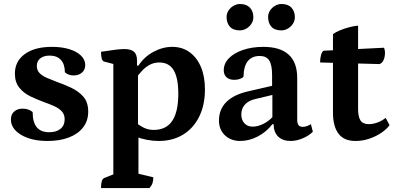

<svg xmlns="http://www.w3.org/2000/svg" viewBox="-20 -698 1982 967"><path d="M219.9 12Q137.9 12 86.5 -18.8Q35 -49.6 35 -95.9Q35 -122.1 51.5 -136.4Q68 -150.8 93.7 -150.8Q124.8 -150.8 144.5 -133.6Q144.5 -82.4 165.1 -57.2Q185.8 -32 227.9 -32Q263.8 -32 284.8 -49.2Q305.7 -66.5 305.7 -97Q305.7 -121.7 291.1 -137.4Q276.4 -153 252.7 -163.6Q228.9 -174.3 201.2 -183.9Q167.4 -196.4 133.4 -212.6Q99.5 -228.8 77.3 -256.4Q55 -283.9 55 -327.3Q55 -389.5 104.9 -425.7Q154.7 -462 241.8 -462Q291 -462 328.6 -450.5Q366.2 -439.1 387.7 -418.2Q409.3 -397.4 409.3 -370.1Q409.3 -346.2 392.6 -332.1Q375.9 -318 350.2 -318Q324.8 -318 306.7 -333.9Q306.7 -374.5 286.6 -396.3Q266.6 -418 230.2 -418Q200.4 -418 182.9 -404.1Q165.4 -390.1 165.4 -365.9Q165.4 -344 179.4 -329.7Q193.5 -315.5 216.6 -305.6Q239.7 -295.7 266.2 -285.6Q302.6 -273.1 339.1 -255.8Q375.6 -238.6 400 -210.8Q424.3 -182.9 424.3 -135.8Q424.3 -90.1 399.1 -57Q373.8 -23.9 327.9 -6Q281.9 12 219.9 12Z M488.8 249.3Q488.8 204.9 504.8 198.5L561.8 176L550.8 193V-388.3L562.4 -372.8L504.3 -387.9Q488.8 -391.8 488.8 -437.3Q536.3 -444.6 562.8 -447.8Q589.3 -451 606.2 -451Q639.9 -451 655 -437.3Q670.1 -423.6 670.1 -393.3V-365L666.6 -367.5H677.3Q705.7 -411.4 752.4 -436.7Q799.1 -462 847.5 -462Q897.5 -462 934.4 -435.5Q971.3 -409.1 991.8 -361.1Q1012.2 -313.2 1012.2 -248.2Q1012.2 -169.6 983.5 -111.1Q954.8 -52.5 902.5 -20.3Q850.3 12 779.3 12Q750.8 12 721.2 6.5Q691.7 0.9 664.2 -9.6L677.3 -17.6V188L665.3 174.1L752.2 194.8Q752.2 212.4 747.9 224.7Q743.7 237 732.7 249.3ZM754 -43.7Q816.7 -43.7 847.4 -89.1Q878 -134.5 878 -226Q878 -305.9 854.6 -344.6Q831.1 -383.3 782.6 -383.3Q755.8 -383.3 734.3 -371.8Q712.9 -360.3 695.6 -341.8Q678.3 -323.2 662.7 -301.3L675 -329.7V-58.4L662.7 -80.9Q688.3 -61.9 708.7 -52.8Q729.2 -43.7 754 -43.7Z M1189.5 12Q1143.4 12 1113.1 -16.4Q1082.8 -44.8 1082.8 -90.8Q1082.8 -147.4 1120.2 -184.5Q1157.6 -221.6 1230.6 -238.2L1362.9 -268.6L1350.4 -253.5V-319.5Q1350.4 -371.2 1335.8 -393.7Q1321.2 -416.1 1288.1 -416.1Q1248.9 -416.1 1228.1 -390.2Q1207.4 -364.3 1206.5 -311.8Q1200.2 -304.6 1187.3 -300.2Q1174.5 -295.9 1160.1 -295.9Q1135 -295.9 1120.9 -308.8Q1106.9 -321.7 1106.9 -343.7Q1106.9 -378 1132.8 -404.6Q1158.7 -431.2 1204.2 -446.6Q1249.7 -462 1306 -462Q1390.8 -462 1433.8 -423Q1476.9 -383.9 1476.9 -305.2V-94.1Q1476.9 -76.2 1483.6 -67.6Q1490.4 -59.1 1505.7 -59.1Q1515.8 -59.1 1527.2 -63.5Q1538.7 -67.9 1545.9 -72.7L1555.6 -34.4Q1534.7 -13.6 1503.4 -0.8Q1472.1 12 1444.1 12Q1403.6 12 1380.8 -10.3Q1358.1 -32.6 1358.1 -72.4H1351.8Q1321.6 -33.1 1277.9 -10.5Q1234.2 12 1189.5 12ZM1252.8 -60.2Q1281.1 -60.2 1311.6 -76.9Q1342.2 -93.5 1362.4 -120.1L1351.8 -94.6V-226.1L1367.5 -223.6L1266.2 -199.3Q1231.7 -191.6 1213.5 -171.4Q1195.3 -151.2 1195.3 -121.8Q1195.3 -94 1210.9 -77.1Q1226.5 -60.2 1252.8 -60.2ZM1397.2 -545Q1362.7 -545 1346.5 -563.7Q1330.3 -582.4 1330.3 -611.5Q1330.3 -630 1340 -645Q1349.7 -660 1365.4 -668.9Q1381.2 -677.9 1397.2 -677.9Q1430.7 -677.9 1447.9 -659.5Q1465.1 -641.1 1465.1 -611.5Q1465.1 -593.5 1455.4 -578.5Q1445.7 -563.4 1429.9 -554.2Q1414.1 -545 1397.2 -545ZM1188.1 -545Q1154.2 -545 1137.7 -563.7Q1121.2 -582.4 1121.2 -611.5Q1121.2 -630 1130.9 -645Q1140.6 -660 1156.4 -668.9Q1172.1 -677.9 1188.1 -677.9Q1221.1 -677.9 1238.6 -659.5Q1256 -641.1 1256 -611.5Q1256 -593.5 1246.3 -578.5Q1236.6 -563.4 1221.1 -554.2Q1205.6 -545 1188.1 -545Z M1770.5 12Q1712.1 12 1684.5 -25.2Q1657 -62.4 1657 -129.7V-526.2Q1670.9 -536.4 1692.1 -545.2Q1713.3 -553.9 1737.3 -560.5Q1761.4 -567.1 1783.5 -569V-148.5Q1783.5 -109.9 1795.6 -91.3Q1807.8 -72.7 1837.7 -72.7Q1856.7 -72.7 1878.9 -80.2Q1901.1 -87.7 1922.5 -104.3L1941.9 -67.6Q1928.8 -48.6 1902.1 -30.2Q1875.5 -11.7 1841.3 0.1Q1807.2 12 1770.5 12ZM1891 -375.3 1592.1 -383.4Q1592.1 -402.4 1596.5 -419.5Q1600.9 -436.6 1609.3 -442.5L1914.1 -457.6Q1916.5 -451.7 1917.7 -445.9Q1919 -440 1919 -433.6Q1919 -411.3 1911.8 -395.4Q1904.7 -379.5 1891 -375.3Z"/></svg>

Font: Pitagon Serif
Style: Regular
Weight: 400
Designer: Travis Tran
Foundry: Pitagon
Version: Version 1.000;gftools[0.9.26]